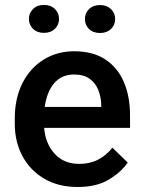

<svg xmlns="http://www.w3.org/2000/svg" viewBox="-20 -745 576 775"><path d="M293.5 9.8Q215.3 9.8 158.2 -23.9Q101.1 -57.6 70.3 -115.5Q39.6 -173.3 39.6 -246.1V-265.6Q39.6 -348.6 70.8 -409.9Q102.1 -471.2 156.5 -504.6Q210.9 -538.1 279.3 -538.1Q355 -538.1 405 -505.1Q455.1 -472.2 480 -413.8Q504.9 -355.5 504.9 -279.3V-229H158.2Q163.1 -166 200.2 -124.8Q237.3 -83.5 300.3 -83.5Q342.8 -83.5 376 -100.6Q409.2 -117.7 433.6 -148.9L495.6 -88.9Q470.2 -51.3 420.4 -20.8Q370.6 9.8 293.5 9.8ZM278.8 -444.3Q229 -444.3 199 -409.4Q168.9 -374.5 160.6 -313.5H388.7V-322.8Q387.7 -354.5 376.5 -382.3Q365.2 -410.2 341.6 -427.2Q317.9 -444.3 278.8 -444.3ZM96.7 -668.5Q96.7 -692.4 113.3 -708.7Q129.9 -725.1 157.2 -725.1Q185.1 -725.1 201.7 -708.7Q218.3 -692.4 218.3 -668.5Q218.3 -645 201.7 -628.7Q185.1 -612.3 157.2 -612.3Q129.9 -612.3 113.3 -628.7Q96.7 -645 96.7 -668.5ZM322.8 -668Q322.8 -691.9 339.4 -708.3Q356 -724.6 383.8 -724.6Q411.1 -724.6 428 -708.3Q444.8 -691.9 444.8 -668Q444.8 -644 428 -627.9Q411.1 -611.8 383.8 -611.8Q356 -611.8 339.4 -627.9Q322.8 -644 322.8 -668Z"/></svg>

Font: Vazirmatn RD FD Medium
Style: Regular
Weight: 500
Designer: Saber Rastikerdar
Foundry: Saber Rastikerdar
Version: Version 33.003